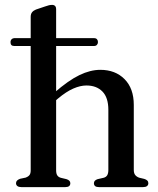

<svg xmlns="http://www.w3.org/2000/svg" viewBox="-20 -765 648 785"><path d="M23 -592.5Q23 -600 27.5 -604.5Q32 -609 38 -609H365Q372.5 -609 376.5 -604.5Q380.5 -600 380.5 -593Q380.5 -586 376.2 -581.5Q372 -577 365 -577H37.5Q23 -577 23 -592.5ZM195.5 -343.5 176 -363 201 -385Q260 -436.5 304.8 -458Q349.5 -479.5 390 -479.5Q451.5 -479.5 489.2 -441.5Q527 -403.5 527 -336V-70.5Q527 -56.5 533 -49.2Q539 -42 549 -38.5L570 -33.5Q578 -31 582.2 -26.8Q586.5 -22.5 586.5 -16Q586.5 -8.5 581 -4.2Q575.5 0 565 0H384.5Q364 0 364 -16Q364 -27.5 379 -32.5L403 -38Q413.5 -40.5 418.2 -48.2Q423 -56 423 -70.5V-316Q423 -366 398.8 -390.8Q374.5 -415.5 333.5 -415.5Q308.5 -415.5 279.8 -403Q251 -390.5 217 -362ZM209.5 -728.5V-68.5Q209.5 -54.5 214.5 -47.5Q219.5 -40.5 229 -38L252 -32.5Q267.5 -27.5 267.5 -16Q267.5 0 247 0H67Q57 0 51.2 -4.2Q45.5 -8.5 45.5 -16Q45.5 -22.5 49.8 -26.8Q54 -31 62 -34L85.5 -39Q95 -42.5 100.2 -48.8Q105.5 -55 105.5 -68.5V-696Q105.5 -708 111.2 -715Q117 -722 127 -726L164 -738.5Q174 -742 180.2 -743.5Q186.5 -745 193 -745Q201 -745 205.2 -740.5Q209.5 -736 209.5 -728.5Z"/></svg>

Font: Fraunces
Style: Regular
Weight: 400
Version: Version 1.000;[b76b70a41]